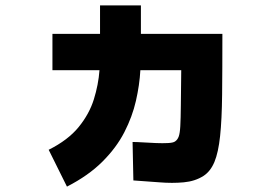

<svg xmlns="http://www.w3.org/2000/svg" viewBox="-20 -640 1040 714"><path d="M229 54 161 -83Q233 -119 272.5 -167.5Q312 -216 329 -270.5Q346 -325 350 -379H175V-514H352V-620H504V-514H807Q807 -381 806 -288Q805 -195 798.5 -134Q792 -73 777.5 -38Q763 -3 737 14Q706 34 663.5 38Q621 42 572.5 38Q524 34 476 31L473 -112Q488 -112 512 -110.5Q536 -109 560.5 -108Q585 -107 604.5 -108Q624 -109 631 -114Q640 -120 644.5 -132Q649 -144 650.5 -171Q652 -198 652.5 -248Q653 -298 654 -379H502Q499 -324 485.5 -265Q472 -206 442.5 -148.5Q413 -91 361 -39Q309 13 229 54Z"/></svg>

Font: Murecho Black
Style: Regular
Weight: 900
Designer: Neil Summerour
Foundry: Positype
Version: Version 1.010; ttfautohint (v1.8.3)